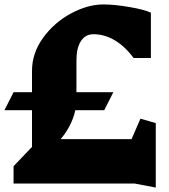

<svg xmlns="http://www.w3.org/2000/svg" viewBox="-21 -826 762 864"><path d="M680 18 585 0H40V-78L123 -165V-330H-1L40 -411H123V-507Q123 -587 173 -656Q223 -725 298.5 -765.5Q374 -806 444 -806Q494 -806 561 -794.5Q628 -783 658 -769V-565H580Q543 -616 496.5 -644Q450 -672 399 -672Q364 -672 343.5 -641.5Q323 -611 323 -555V-411H489L448 -330H318Q302 -259 252 -200H571L611 -292L680 -272Z"/></svg>

Font: Inknut Antiqua Black
Style: Regular
Weight: 900
Designer: Claus Eggers Sørensen
Foundry: Claus Eggers Sørensen
Version: Version 1.003; ttfautohint (v1.8.2) -l 8 -r 50 -G 200 -x 14 